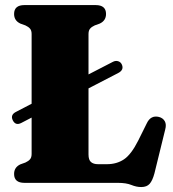

<svg xmlns="http://www.w3.org/2000/svg" viewBox="-20 -720 680 756"><path d="M30 -247Q20 -268.5 44 -280L104.5 -311.5V-586Q104.5 -600 98.2 -607.2Q92 -614.5 80 -620L60.5 -627Q35.5 -638.5 35.5 -665Q35.5 -700 76.5 -700H356.5Q397.5 -700 397.5 -665Q397.5 -638.5 372.5 -627L353 -620Q341 -614.5 334.8 -607.2Q328.5 -600 328.5 -586V-427L424.5 -476.5Q435 -482 445 -479Q455 -476 459.5 -466.5Q469.5 -445 445.5 -432.5L328.5 -372V-111.5Q328.5 -90.5 338.2 -82Q348 -73.5 366 -73.5H401Q439.5 -73.5 468 -92.5Q496.5 -111.5 524 -166L558 -234.5Q573.5 -267.5 606 -259.5Q621.5 -255.5 628.8 -242.8Q636 -230 630.5 -210L588 -37Q580.5 -9 569.2 3.8Q558 16.5 536 16.5Q517 16.5 497 8.2Q477 0 444 0H76.5Q35.5 0 35.5 -35Q35.5 -61.5 60.5 -73L80 -80Q92 -85.5 98.2 -92.8Q104.5 -100 104.5 -114V-257L64 -236Q41 -224 30 -247Z"/></svg>

Font: Fraunces 72pt Soft Black
Style: Regular
Weight: 900
Version: Version 1.000;[b76b70a41]